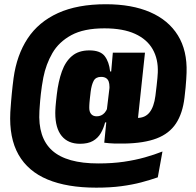

<svg xmlns="http://www.w3.org/2000/svg" viewBox="-20 -692 901 884"><path d="M348.5 -30Q293.5 -30 264 -66Q234.5 -102 234.5 -171.5Q234.5 -177 234.8 -184.2Q235 -191.5 235.8 -201.5Q236.5 -211.5 238 -225.2Q239.5 -239 241.5 -257Q248.5 -317 264.8 -362.8Q281 -408.5 311.5 -434.2Q342 -460 391.5 -460Q442 -460 462.2 -433.5Q482.5 -407 487 -363H526.5L483.5 -278.5Q484 -282.5 484 -286.2Q484 -290 484 -292.5Q484 -306.5 480.5 -316.5Q477 -326.5 468.5 -332.2Q460 -338 445 -338Q421 -338 411.2 -319.8Q401.5 -301.5 397.5 -270.5Q395.5 -252.5 394 -240Q392.5 -227.5 392 -219.5Q391.5 -211.5 391.2 -205.8Q391 -200 391 -195.5Q391 -177 399.8 -166.8Q408.5 -156.5 425.5 -156.5Q436 -156.5 445.2 -160.5Q454.5 -164.5 461.8 -172.8Q469 -181 474 -193L500.5 -128.5H464Q457 -101 443.8 -78.5Q430.5 -56 407.8 -43Q385 -30 348.5 -30ZM460 -35 471 -146 469.5 -166.5 489.5 -332.5 491 -352 499.5 -449.5H647.5L605.5 -56.5ZM573 -153Q583.5 -150.5 591 -149.8Q598.5 -149 611.5 -149Q648.5 -149 668.8 -174.8Q689 -200.5 695.5 -250.5Q699 -278 701.2 -298Q703.5 -318 704.8 -332.8Q706 -347.5 706.5 -358Q709 -419.5 683 -465.2Q657 -511 601.8 -536.2Q546.5 -561.5 460.5 -561.5Q366 -561.5 308.5 -530.2Q251 -499 221.2 -447.5Q191.5 -396 179.5 -335Q175.5 -315 172.8 -295.8Q170 -276.5 168 -259Q166 -241.5 164.8 -226.8Q163.5 -212 162.8 -200.5Q162 -189 161.5 -181.5Q154 -58.5 220.2 1Q286.5 60.5 432.5 60.5Q497 60.5 550 52.8Q603 45 647.2 32.5Q691.5 20 728 5.5L706.5 124.5Q670.5 137 629.8 147.8Q589 158.5 538.8 165.2Q488.5 172 423 172Q289.5 172 199.2 134.5Q109 97 65.2 20Q21.5 -57 27.5 -175Q28 -183.5 29 -196.8Q30 -210 31.2 -226Q32.5 -242 34.2 -259.8Q36 -277.5 38 -296Q40 -314.5 42.5 -332.5Q57 -438.5 107.2 -514.8Q157.5 -591 247 -631.8Q336.5 -672.5 467.5 -672.5Q587 -672.5 671.2 -636Q755.5 -599.5 799 -529.2Q842.5 -459 839 -357Q838.5 -344.5 837.5 -327.2Q836.5 -310 834.5 -289Q832.5 -268 829.5 -243Q821 -170 790.2 -123.5Q759.5 -77 701.5 -54.8Q643.5 -32.5 552 -31Q531 -30.5 506.5 -31.2Q482 -32 460 -35Z"/></svg>

Font: Anek Latin ExtraBold
Style: Regular
Weight: 800
Designer: Yesha Goshar
Foundry: Ek Type
Version: Version 1.003